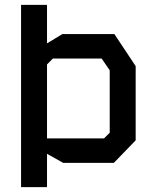

<svg xmlns="http://www.w3.org/2000/svg" viewBox="-20 -764 640 784"><path d="M66 -744V0H172V-136L238 -99H445L534 -191V-494L447 -625H235L172 -587V-744ZM172 -501 196 -525H395L428 -477V-222L405 -199H172Z"/></svg>

Font: Kode Mono SemiBold
Style: Regular
Weight: 600
Monospace: yes
Designer: Isa Ozler
Foundry: Kadena LLC
Version: Version 1.206;gftools[0.9.28]